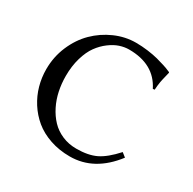

<svg xmlns="http://www.w3.org/2000/svg" viewBox="-149 -811 979 974"><g transform="rotate(30 341.0 -324.0)"><path d="M379.9 -658.2Q414.1 -658.2 449.2 -653.6Q484.4 -648.9 509.8 -642.3Q535.2 -635.7 555.9 -628.9Q576.7 -622.1 587.4 -617.2L598.1 -612.8L600.1 -609.9Q597.7 -600.1 594 -584.7Q590.3 -569.3 588.9 -563.5Q587.4 -557.6 585.4 -546.4Q583.5 -535.2 582.3 -524.7Q581.1 -514.2 580.1 -499L569.8 -498Q513.7 -610.8 366.2 -610.8Q340.3 -610.8 312.7 -601.8Q285.2 -592.8 256.6 -571.5Q228 -550.3 205.6 -519.5Q183.1 -488.8 168.9 -440.4Q154.8 -392.1 154.8 -334Q154.8 -289.6 163.6 -247.6Q172.4 -205.6 191.2 -168Q210 -130.4 236.8 -102.1Q263.7 -73.7 301.8 -57.4Q339.8 -41 384.8 -41Q454.1 -41 499.5 -63Q544.9 -85 598.1 -144L622.1 -125Q519 9.8 376 9.8Q313.5 9.8 260 -8.5Q206.5 -26.9 168.7 -58.1Q130.9 -89.4 104.2 -131.1Q77.6 -172.9 64.7 -219.5Q51.8 -266.1 51.8 -314.9Q51.8 -386.7 79.3 -451.2Q106.9 -515.6 152.3 -560.5Q197.8 -605.5 257.3 -631.8Q316.9 -658.2 379.9 -658.2Z"/></g></svg>

Font: Linux Biolinum
Style: Regular
Weight: 400
Designer: Philipp H. Poll
Foundry: Philipp H. Poll
Version: Version 0.6.4